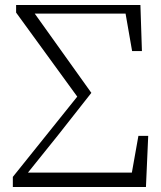

<svg xmlns="http://www.w3.org/2000/svg" viewBox="-20 -743 639 763"><path d="M31 0V-40L287 -359L44 -693V-723H538L544 -540H505L479 -689H118L343 -374L210 -205L91 -57H504L530 -203H569L560 0Z"/></svg>

Font: Minh Nguyen ExtraLight
Style: Regular
Weight: 250
Designer: Ryoko NISHIZUKA 西塚涼子 (kana & ideographs); Frank Grießhammer (Latin, Greek & Cyrillic); Wenlong ZHANG 张文龙 (bopomofo); San
Foundry: Adobe
Version: Version 1.100;July 7, 2023;FontCreator 14.0.0.2814 64-bit